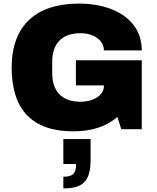

<svg xmlns="http://www.w3.org/2000/svg" viewBox="-20 -720 873 1070"><path d="M388 12C493 12 572 -15 634 -68L656 0H770V-384H403V-244H559V-240C559 -187 498 -153 429 -153C324 -153 271 -212 271 -312V-376C271 -476 324 -535 429 -535C499 -535 559 -498 559 -439H770C770 -612 613 -700 420 -700C182 -700 45 -579 45 -344C45 -109 159 12 388 12ZM333 330C445 330 485 288 485 167V55H333V194H404C404 247 386 265 333 265Z"/></svg>

Font: Archivo Black
Style: Regular
Weight: 900
Designer: Hector Gatti
Foundry: Omnibus-Type
Version: Version 2.001